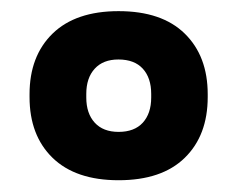

<svg xmlns="http://www.w3.org/2000/svg" viewBox="-20 -677 415 336"><path d="M187.5 -361.6Q112.4 -361.6 72 -400.8Q31.7 -440 31.7 -507.2V-512Q31.7 -578.9 72 -618.2Q112.4 -657.5 187.5 -657.5Q263.2 -657.5 303.3 -618.2Q343.5 -578.9 343.5 -512V-507.2Q343.5 -440 303.3 -400.8Q263.2 -361.6 187.5 -361.6ZM187.5 -446.2Q215.2 -446.2 229.9 -462.3Q244.6 -478.5 244.6 -506.3V-512.7Q244.6 -540.7 229.9 -556.8Q215.2 -572.9 187.2 -572.9Q160.5 -572.9 145.8 -556.8Q131 -540.7 131 -512.7V-506.3Q131 -478.5 145.8 -462.3Q160.5 -446.2 187.5 -446.2Z"/></svg>

Font: Anek Gurmukhi Medium SemiExpanded
Style: Regular
Weight: 500
Width: 6
Version: Version 1.003